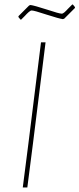

<svg xmlns="http://www.w3.org/2000/svg" viewBox="-20 -823 349 843"><path d="M125 -195 100 0H80L105 -195L160 -637H180ZM309 -792V-788L262 -741L256 -739Q240 -741 184 -759Q130 -777 119 -777Q114 -777 106 -770Q98 -763 89 -753L73 -737H70L61 -748V-752L108 -799L114 -801Q130 -799 186 -781Q240 -763 251 -763Q256 -763 263 -769Q270 -775 278 -784L297 -803H300Z"/></svg>

Font: Luna Sans Thin
Style: Italic
Weight: 250
Italic angle: -7°
Designer: Juan Pablo del Peral
Foundry: Huerta Tipografica
Version: Version 2.001; ttfautohint (v1.5)